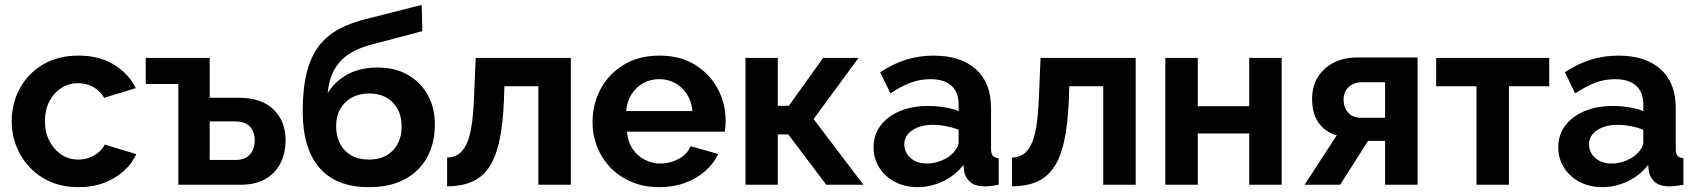

<svg xmlns="http://www.w3.org/2000/svg" viewBox="-20 -763 7005 793"><path d="M304.7 10Q240.7 10 190 -11.7Q139.2 -33.5 103.1 -71.7Q66.9 -109.9 47.6 -158.9Q28.3 -207.9 28.3 -262.5Q28.3 -335.5 61.6 -397.2Q94.8 -458.9 156.8 -496.1Q218.8 -533.3 304.2 -533.3Q389.3 -533.3 450.2 -496.3Q511 -459.3 540.8 -399L410.2 -359Q393.4 -387.8 365.2 -403.6Q337.1 -419.4 302.6 -419.4Q264.5 -419.4 233.4 -399.6Q202.2 -379.7 183.9 -344.6Q165.7 -309.4 165.7 -262.5Q165.7 -216.5 184.2 -180.5Q202.8 -144.6 233.9 -124.2Q265.1 -103.9 303.2 -103.9Q327.4 -103.9 348.9 -111.9Q370.4 -120 387.4 -134.2Q404.4 -148.5 412.4 -165.9L543 -126.4Q524.8 -86.6 490.5 -56Q456.2 -25.4 409.4 -7.7Q362.7 10 304.7 10Z M716.6 0V-416.1H581.8V-523.8H846.1V-359.3H966.2Q1060 -359.3 1109.7 -311Q1159.5 -262.7 1159.5 -184.1Q1159.5 -130.5 1138.3 -88.7Q1117.1 -46.9 1076 -23.5Q1034.8 0 973.9 0ZM846.1 -102.4H952.9Q980.5 -102.4 997.8 -113Q1015.1 -123.7 1023.6 -142.1Q1032.1 -160.4 1032.1 -183Q1032.1 -205.1 1024.1 -222.6Q1016.2 -240.2 998.6 -250.9Q981 -261.5 951.8 -261.5H846.1Z M1503.5 10Q1369.1 10 1299.7 -69.6Q1230.3 -149.2 1230.3 -302.4Q1230.3 -397.6 1247 -463.7Q1263.7 -529.7 1297 -573Q1330.4 -616.3 1380.5 -643.1Q1430.7 -669.9 1497.1 -685.7L1721.7 -742.7L1724.5 -634.3L1501.8 -575.6Q1453.6 -561.6 1417.7 -537.3Q1381.8 -512.9 1360.4 -474.5Q1338.9 -436.1 1333.3 -378.4Q1363.3 -427.4 1415.3 -455.7Q1467.3 -484.1 1540.8 -484.1Q1611.2 -484.1 1664.3 -454Q1717.3 -424 1746.7 -370.9Q1776.1 -317.7 1776.1 -248.1Q1776.1 -173 1744.8 -114.6Q1713.4 -56.3 1652.7 -23.1Q1592 10 1503.5 10ZM1503.5 -103.9Q1566.5 -103.9 1602.6 -141.5Q1638.8 -179 1638.8 -241.4Q1638.8 -301.2 1602.9 -339.1Q1567 -376.9 1503.5 -376.9Q1465 -376.9 1434.4 -360.8Q1403.8 -344.6 1386 -314.2Q1368.2 -283.8 1368.2 -241.4Q1368.2 -200.8 1384.4 -169.7Q1400.5 -138.5 1430.8 -121.2Q1461.1 -103.9 1503.5 -103.9Z M1826.7 6.7V-112.4Q1851.4 -112.9 1870.3 -123.9Q1889.2 -134.9 1903.7 -161.6Q1918.1 -188.2 1926.5 -236.2Q1934.8 -284.3 1937.8 -359.3L1944.7 -523.8H2337.6V0H2203.6V-406.6H2063.3L2061.3 -345.9Q2056.9 -243.4 2041.1 -175.1Q2025.3 -106.8 1996.6 -67.4Q1968 -27.9 1925.9 -10.8Q1883.8 6.3 1826.7 6.7Z M2703.3 10Q2639.7 10 2588.8 -11.5Q2537.8 -33 2501.8 -70.3Q2465.9 -107.5 2446.6 -156.1Q2427.3 -204.6 2427.3 -258.7Q2427.3 -333.6 2460.9 -395.8Q2494.4 -457.9 2556.5 -495.6Q2618.6 -533.3 2703.8 -533.3Q2789.6 -533.3 2850.5 -495.5Q2911.5 -457.8 2944.3 -396.6Q2977 -335.5 2977 -264.1Q2977 -251.8 2976 -239.6Q2975.1 -227.4 2973.6 -219.3H2569.5Q2572.6 -178.6 2592.1 -149.1Q2611.7 -119.5 2642.3 -103.5Q2673 -87.6 2707.6 -87.6Q2747.9 -87.6 2783.7 -107.1Q2819.4 -126.5 2832.3 -159.2L2946.6 -127Q2927.8 -87.2 2892.5 -56.3Q2857.2 -25.4 2809.2 -7.7Q2761.2 10 2703.3 10ZM2566 -304.2H2840Q2836.4 -343.9 2817.5 -373.4Q2798.6 -403 2768.8 -419.5Q2739.1 -436.1 2702.5 -436.1Q2666.4 -436.1 2636.6 -419.5Q2606.9 -403 2588.2 -373.4Q2569.6 -343.9 2566 -304.2Z M3059 0V-523.8H3192.5V-325.9H3237.9L3379.8 -523.8H3525.8L3340.3 -271.3L3546.1 0H3392.7L3235.6 -208H3192.5V0Z M3588 -154.6Q3588 -206 3616.8 -244.3Q3645.5 -282.6 3696.2 -303.9Q3746.8 -325.3 3812.8 -325.3Q3846 -325.3 3879.9 -320Q3913.7 -314.7 3939.2 -304.2V-332.3Q3939.2 -381.9 3909.7 -408.9Q3880.2 -436 3822.4 -436Q3778.9 -436 3739.9 -421Q3700.8 -405.9 3657.7 -377.4L3615.3 -464.6Q3667.2 -499.2 3721.6 -516.2Q3776 -533.3 3836.4 -533.3Q3947.7 -533.3 4010.4 -477.3Q4073.2 -421.4 4073.2 -316.9V-149.6Q4073.2 -128.6 4080.3 -119.8Q4087.5 -110.9 4104.8 -109.5V0Q4087.3 3.4 4072.8 5Q4058.3 6.7 4047.8 6.7Q4007.8 6.7 3987.3 -11Q3966.9 -28.6 3962.2 -55.3L3959.3 -82Q3924.8 -37.5 3873.9 -13.8Q3822.9 10 3769.8 10Q3717.8 10 3676.4 -11.7Q3634.9 -33.5 3611.5 -70.9Q3588 -108.3 3588 -154.6ZM3913.6 -128.4Q3925.2 -139.7 3932.2 -152Q3939.2 -164.2 3939.2 -174.2V-227.5Q3914.9 -236.8 3887 -242.2Q3859.1 -247.5 3833.8 -247.5Q3781.6 -247.5 3748.3 -225.3Q3714.9 -203.1 3714.9 -166.1Q3714.9 -146.1 3725.9 -128Q3736.9 -109.9 3757.8 -98.7Q3778.6 -87.6 3808.2 -87.6Q3838.4 -87.6 3867 -99.1Q3895.7 -110.6 3913.6 -128.4Z M4159.7 6.7V-112.4Q4184.4 -112.9 4203.3 -123.9Q4222.2 -134.9 4236.7 -161.6Q4251.1 -188.2 4259.5 -236.2Q4267.8 -284.3 4270.8 -359.3L4277.7 -523.8H4670.6V0H4536.6V-406.6H4396.3L4394.3 -345.9Q4389.9 -243.4 4374.1 -175.1Q4358.3 -106.8 4329.6 -67.4Q4301 -27.9 4258.9 -10.8Q4216.8 6.3 4159.7 6.7Z M4793 0V-523.8H4927V-324.5H5139.5V-523.8H5273.5V0H5139.5V-211.8H4927V0Z M5368.4 0 5501 -204.1Q5453.6 -217.3 5426.5 -255.1Q5399.3 -292.9 5399.3 -354.8Q5399.3 -406.7 5423.1 -444.8Q5446.9 -482.8 5488.9 -504.3Q5530.9 -525.7 5585.7 -525.7H5834.8V0H5700.8V-181.1H5630.4L5515 0ZM5602 -276.8H5700.8V-423.3H5606.6Q5570.9 -423.3 5550.1 -403.4Q5529.3 -383.4 5529.3 -351.4Q5529.3 -319.5 5547.9 -298.1Q5566.4 -276.8 5602 -276.8Z M6078.2 0V-406.6H5911.7V-523.8H6378.7V-406.6H6212.2V0Z M6416 -154.6Q6416 -206 6444.8 -244.3Q6473.5 -282.6 6524.2 -303.9Q6574.8 -325.3 6640.8 -325.3Q6674 -325.3 6707.9 -320Q6741.7 -314.7 6767.2 -304.2V-332.3Q6767.2 -381.9 6737.7 -408.9Q6708.2 -436 6650.4 -436Q6606.9 -436 6567.9 -421Q6528.8 -405.9 6485.7 -377.4L6443.3 -464.6Q6495.2 -499.2 6549.6 -516.2Q6604 -533.3 6664.4 -533.3Q6775.7 -533.3 6838.4 -477.3Q6901.2 -421.4 6901.2 -316.9V-149.6Q6901.2 -128.6 6908.3 -119.8Q6915.5 -110.9 6932.8 -109.5V0Q6915.3 3.4 6900.8 5Q6886.3 6.7 6875.8 6.7Q6835.8 6.7 6815.3 -11Q6794.9 -28.6 6790.2 -55.3L6787.3 -82Q6752.8 -37.5 6701.9 -13.8Q6650.9 10 6597.8 10Q6545.8 10 6504.4 -11.7Q6462.9 -33.5 6439.5 -70.9Q6416 -108.3 6416 -154.6ZM6741.6 -128.4Q6753.2 -139.7 6760.2 -152Q6767.2 -164.2 6767.2 -174.2V-227.5Q6742.9 -236.8 6715 -242.2Q6687.1 -247.5 6661.8 -247.5Q6609.6 -247.5 6576.3 -225.3Q6542.9 -203.1 6542.9 -166.1Q6542.9 -146.1 6553.9 -128Q6564.9 -109.9 6585.8 -98.7Q6606.6 -87.6 6636.2 -87.6Q6666.4 -87.6 6695 -99.1Q6723.7 -110.6 6741.6 -128.4Z"/></svg>

Font: Raleway Thin
Style: Regular
Weight: 100
Designer: Matt McInerney, Pablo Impallari, Rodrigo Fuenzalida
Foundry: Matt McInerney, Pablo Impallari, Rodrigo Fuenzalida
Version: Version 4.026